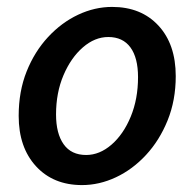

<svg xmlns="http://www.w3.org/2000/svg" viewBox="-20 -523 563 555"><path d="M217 12Q134 12 84 -42.5Q34 -97 34 -188Q34 -259 57 -316.5Q80 -374 119 -416Q158 -458 206 -480.5Q254 -503 304 -503Q388 -503 438 -449Q488 -395 488 -303Q488 -233 464.5 -175Q441 -117 402 -75Q363 -33 315 -10.5Q267 12 217 12ZM229 -75Q268 -75 302.5 -105Q337 -135 358 -186Q379 -237 379 -300Q379 -356 357 -386Q335 -416 293 -416Q254 -416 219.5 -386Q185 -356 163.5 -305.5Q142 -255 142 -192Q142 -137 164 -106Q186 -75 229 -75Z"/></svg>

Font: Source Sans 3 Semibold
Style: Italic
Weight: 600
Italic angle: -11°
Designer: Paul D. Hunt
Foundry: Adobe
Version: Version 3.052;hotconv 1.1.0;makeotfexe 2.6.0